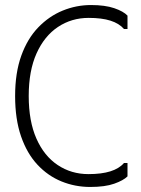

<svg xmlns="http://www.w3.org/2000/svg" viewBox="-20 -731 561 762"><path d="M40 -350Q40 -442 64.5 -510Q89 -578 132 -622.5Q175 -667 229 -689Q283 -711 341 -711Q397 -711 433.5 -698.5Q470 -686 486 -669V-616H472Q453 -638 418.5 -649Q384 -660 332 -660Q264 -660 210 -624Q156 -588 125 -519Q94 -450 94 -350Q94 -250 124.5 -181Q155 -112 209 -76Q263 -40 331 -40Q383 -40 418 -51Q453 -62 472 -84H486V-31Q470 -15 433.5 -2Q397 11 338 11Q278 11 224 -11Q170 -33 128.5 -77.5Q87 -122 63.5 -190Q40 -258 40 -350Z"/></svg>

Font: Phudu Light
Style: Regular
Weight: 300
Version: Version 1.005;gftools[0.9.23]